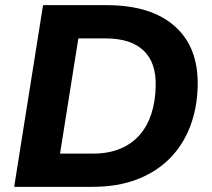

<svg xmlns="http://www.w3.org/2000/svg" viewBox="-20 -725 823 745"><path d="M35 0 147 -705H393Q567 -705 659 -622.5Q751 -540 747 -390Q745 -305 717.5 -233.5Q690 -162 638.5 -110Q587 -58 512 -29Q437 0 338 0ZM213 -129H341Q401 -129 446.5 -148Q492 -167 522 -201.5Q552 -236 567.5 -284Q583 -332 584 -390Q587 -481 537.5 -528.5Q488 -576 389 -576H284Z"/></svg>

Font: Nunito Sans 11pt ExtraBold
Style: Italic
Weight: 800
Italic angle: -9°
Version: Version 3.101;gftools[0.9.27]